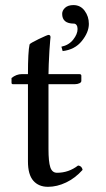

<svg xmlns="http://www.w3.org/2000/svg" viewBox="-20 -718 414 748"><path d="M64.9 -429.2H88.9Q88.9 -516.6 95.2 -544.9Q96.7 -549.3 130.6 -565.7Q164.6 -582 168.9 -582Q176.8 -582 176.8 -573.2Q176.8 -572.8 175.5 -559.8Q174.3 -546.9 172.6 -521.7Q170.9 -496.6 169.9 -467.8L168.9 -429.2H289.1Q296.9 -429.2 296.9 -422.9V-402.8Q296.9 -397 289.3 -393.6Q281.7 -390.1 272.9 -390.1H168.9V-137.2Q168.9 -87.9 176 -66.4Q183.1 -44.9 202.1 -44.9Q247.6 -44.9 284.2 -73.2Q298.8 -71.8 301.8 -56.2Q272.9 -23.9 237.5 -7.1Q202.1 9.8 167 9.8Q130.4 9.8 109.6 -14.2Q88.9 -38.1 88.9 -88.9V-390.1H29.8Q24.9 -390.1 24.9 -396V-414.1Q43.9 -429.2 64.9 -429.2ZM266.1 -698.2Q293.5 -698.2 309.8 -676Q326.2 -653.8 326.2 -625Q326.2 -592.3 298.8 -558.3Q271.5 -524.4 224.1 -519L219.2 -536.1Q248 -542 265.1 -563.5Q282.2 -585 282.2 -605Q282.2 -614.7 278.1 -620.4Q273.9 -626 268.1 -626Q222.2 -626 222.2 -664.1Q222.2 -677.2 233.6 -687.7Q245.1 -698.2 266.1 -698.2Z"/></svg>

Font: Common Serif
Style: Regular
Weight: 400
Designer: Philipp H. Poll, Khaled Hosny
Foundry: Stefan Peev, Context Ltd.
Version: Version 1.026